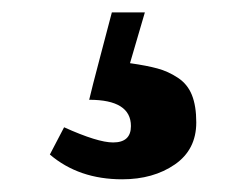

<svg xmlns="http://www.w3.org/2000/svg" viewBox="-20 -20 393 310"><path d="M160.6 0H213.9L189.9 82Q217.3 85.9 234.4 90.6Q251.5 95.2 267.1 105.5Q282.7 115.7 289.8 133.3Q296.9 150.9 296.9 177.7Q296.9 221.7 262.2 245.6Q227.5 269.5 177.2 269.5Q107.4 269.5 60.5 229.5L83.5 185.5Q137.7 210 162.6 210Q191.4 210 191.4 183.6Q191.4 141.1 124 141.1Q127.9 124 142.1 70.3Z"/></svg>

Font: Coda
Style: Regular
Weight: 400
Designer: vernon adams
Foundry: vernon adams
Version: Version 2.000; ttfautohint (v0.8) -r 50 -G 200 -x